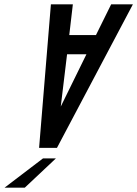

<svg xmlns="http://www.w3.org/2000/svg" viewBox="-20 -872 637 892"><path d="M597.5 -852H496.5L425.8 -709H301.8L318.5 -852H216.5L161.6 -185H244.6ZM381.6 -620 262.3 -377 291.6 -620ZM239.6 -136H179.6L1 0H95Z"/></svg>

Font: Din Kursivschrift
Style: Condensed Italic Polish
Weight: 400
Version: Version 1.07